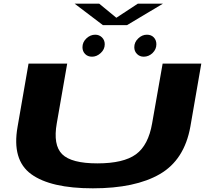

<svg xmlns="http://www.w3.org/2000/svg" viewBox="-20 -1020 1150 1043"><path d="M484.5 3Q715 3 848.2 -74.2Q981.5 -151.5 1014 -331.5L1073.5 -674.5H863.5L806.5 -350.5Q786 -231 718.5 -181.8Q651 -132.5 509 -132.5Q368 -132.5 317.8 -182.2Q267.5 -232 288.5 -350.5L345 -674.5H135L75.5 -331.5Q43.5 -151.5 149.2 -74.2Q255 3 484.5 3ZM480 -712Q505.5 -712 527.2 -732Q549 -752 549 -779.5Q549 -802 534 -816.8Q519 -831.5 497.5 -831.5Q470.5 -831.5 449.2 -811.2Q428 -791 428 -763.5Q428 -741.5 442.2 -726.8Q456.5 -712 480 -712ZM760.5 -712Q788 -712 808.8 -732Q829.5 -752 829.5 -779.5Q829.5 -802 815.5 -816.8Q801.5 -831.5 778 -831.5Q752 -831.5 730.8 -811.2Q709.5 -791 709.5 -763.5Q709.5 -741.5 724.2 -726.8Q739 -712 760.5 -712ZM539 -883.5H670L865 -1000H728.5L612 -923.5L519 -1000H385.5Z"/></svg>

Font: Anybody ExtraExpanded
Style: Bold Italic
Weight: 700
Width: 8
Italic angle: -10°
Version: Version 1.113;gftools[0.9.25]